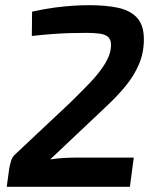

<svg xmlns="http://www.w3.org/2000/svg" viewBox="-20 -722 607 742"><path d="M324 -702Q389 -702 436 -692Q483 -682 509.5 -653.5Q536 -625 536 -570Q536 -518 517 -473.5Q498 -429 465 -389Q432 -349 388 -308L174 -106Q200 -110 226.5 -111.5Q253 -113 278 -113H497L482 0H6L16 -73Q19 -88 23 -101Q27 -114 37 -124L251 -325Q291 -364 327.5 -402Q364 -440 386.5 -477Q409 -514 409 -548Q409 -569 398 -579Q387 -589 365.5 -592Q344 -595 314 -595Q279 -595 248 -594Q217 -593 183 -590.5Q149 -588 103 -583L104 -677Q154 -688 193 -693Q232 -698 264 -700Q296 -702 324 -702Z"/></svg>

Font: Exo 2 SemiBold
Style: Italic
Weight: 600
Italic angle: -8°
Designer: Natanael Gama
Foundry: Natanael Gama
Version: Version 2.010